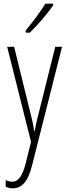

<svg xmlns="http://www.w3.org/2000/svg" viewBox="-20 -784 367 1046"><path d="M270 -756V-764H227C195 -713 164 -671 120 -618V-606H142C181 -643 239 -709 270 -756ZM19 -529 149 -11 119 110C99 186 74 206 47 206C35 206 21 202 11 197V234C24 239 35 242 49 242C97 242 132 209 155 116L318 -529H281L189 -160C182 -134 176 -109 169 -70H166C163 -89 163 -100 148 -159L57 -529Z"/></svg>

Font: Noto Sans Georgian ExtraCondensed ExtraLight
Style: Regular
Weight: 200
Width: 2
Designer: Monotype Design Team, Akaki Razmadze
Foundry: Google LLC
Version: Version 2.005